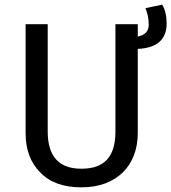

<svg xmlns="http://www.w3.org/2000/svg" viewBox="-20 -793 736 825"><path d="M605 -758C614 -734 619 -717 619 -686C619 -659 603 -642 572 -636V-689H476V-228C476 -120 429 -68 330 -68C233 -68 185 -121 185 -228V-689H90V-221C90 -150 111 -94 153 -52C194 -9 253 12 330 12C483 12 572 -83 572 -221V-583C653 -586 696 -623 696 -691C696 -724 690 -751 677 -773Z"/></svg>

Font: Fira Sans
Style: Regular
Weight: 400
Designer: Carrois Corporate & Edenspiekermann AG
Foundry: Carrois Corporate GbR & Edenspiekermann AG
Version: Version 4.203